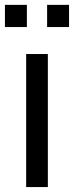

<svg xmlns="http://www.w3.org/2000/svg" viewBox="-22 -758 300 778"><path d="M84 0V-539.1H171.9V0ZM-2 -648.4V-738.3H86.9V-648.4ZM168.9 -648.4V-738.3H257.8V-648.4Z"/></svg>

Font: Min Sans
Style: Regular
Weight: 400
Designer: Jinseong-Kim, NotoSansCJK, Nunito
Foundry: Jinseong-Kim
Version: Version 1.400;Glyphs 3.1.2 (3151)